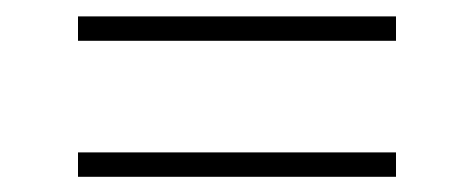

<svg xmlns="http://www.w3.org/2000/svg" viewBox="-20 -368 592 240"><path d="M77.5 -347.5H475V-317H77.5ZM77.5 -177.5H475V-147H77.5Z"/></svg>

Font: Newsreader 9pt ExtraLight
Style: Regular
Weight: 250
Designer: Hugues Gentile
Foundry: Production Type
Version: Version 1.003